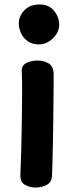

<svg xmlns="http://www.w3.org/2000/svg" viewBox="-20 -568 335 860"><path d="M140.1 272Q114 272 92.2 260.1Q70.4 248.1 71.2 217Q73.4 167.8 75.1 105.4Q76.7 43 77.7 -22.9Q78.7 -88.9 79.1 -148.2Q79.4 -207.6 77.4 -249.9Q76.7 -275.3 98.8 -286.1Q121 -296.9 148.1 -296.9Q174.2 -296.9 195.8 -285.3Q217.3 -273.8 220.1 -241.9Q220.3 -236.8 220.3 -207.7Q220.3 -178.6 219.8 -134.4Q219.3 -90.3 218.7 -39.6Q218.1 11.1 217.2 60.9Q216.3 110.8 215.2 152.1Q214.1 193.4 213.1 217Q212.1 248.1 189.2 260.1Q166.2 272 140.1 272ZM154.1 -369Q124.1 -369.2 104.2 -383.4Q84.3 -397.6 74.2 -419.3Q64.1 -441 64.1 -463Q64.1 -495.1 89 -521.6Q113.9 -548 157.1 -548Q198.4 -548.2 221.8 -520.1Q245.1 -491.9 245.1 -457Q245.1 -434 231.8 -413.9Q218.4 -393.8 197.8 -381.4Q177.1 -369 154.1 -369Z"/></svg>

Font: Playpen Sans Arabic
Style: Regular
Weight: 400
Designer: Azza Alameddine, Laura Meseguer, Veronika Burian, José Scaglione
Foundry: TypeTogether
Version: Version 2.000